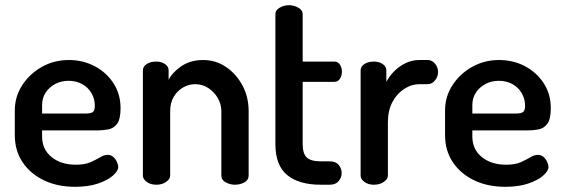

<svg xmlns="http://www.w3.org/2000/svg" viewBox="-20 -711 2171 739"><path d="M269 8Q201 8 149 -17Q97 -42 67 -86.5Q37 -131 37 -191V-286Q37 -339 65.5 -383Q94 -427 141 -453.5Q188 -480 245 -480Q299 -480 344 -456.5Q389 -433 416.5 -391Q444 -349 444 -295Q444 -253 431 -235Q418 -217 397 -213Q376 -209 353 -209H142V-186Q142 -136 178.5 -106.5Q215 -77 272 -77Q307 -77 329 -87Q351 -97 366 -106Q381 -115 394 -115Q407 -115 416 -107Q425 -99 430 -88Q435 -77 435 -68Q435 -53 414.5 -35Q394 -17 357 -4.5Q320 8 269 8ZM142 -274H308Q330 -274 337.5 -280Q345 -286 345 -304Q345 -330 332 -352.5Q319 -375 296 -387.5Q273 -400 244 -400Q216 -400 193 -388Q170 -376 156 -355Q142 -334 142 -306Z M582 0Q559 0 544.5 -11Q530 -22 530 -35V-440Q530 -455 544.5 -464.5Q559 -474 582 -474Q601 -474 615 -464.5Q629 -455 629 -440V-404Q644 -433 678.5 -456.5Q713 -480 763 -480Q810 -480 849.5 -453.5Q889 -427 913 -382.5Q937 -338 937 -283V-35Q937 -18 920.5 -9Q904 0 884 0Q866 0 849 -9Q832 -18 832 -35V-283Q832 -309 818.5 -333Q805 -357 782 -372Q759 -387 731 -387Q707 -387 685 -374.5Q663 -362 649 -339Q635 -316 635 -283V-35Q635 -22 619.5 -11Q604 0 582 0Z M1215 0Q1130 0 1085 -37.5Q1040 -75 1040 -156V-657Q1040 -672 1056.5 -681.5Q1073 -691 1092 -691Q1111 -691 1128 -681.5Q1145 -672 1145 -657V-474H1267Q1281 -474 1288.5 -462Q1296 -450 1296 -435Q1296 -420 1288.5 -408Q1281 -396 1267 -396H1145V-156Q1145 -120 1160.5 -105Q1176 -90 1215 -90H1249Q1272 -90 1283.5 -76.5Q1295 -63 1295 -45Q1295 -28 1283.5 -14Q1272 0 1249 0Z M1419 0Q1397 0 1382.5 -11Q1368 -22 1368 -35V-440Q1368 -455 1382.5 -464.5Q1397 -474 1419 -474Q1439 -474 1453 -464.5Q1467 -455 1467 -440V-396Q1478 -417 1496.5 -436Q1515 -455 1540 -467.5Q1565 -480 1594 -480H1626Q1642 -480 1654 -466.5Q1666 -453 1666 -434Q1666 -415 1654 -401Q1642 -387 1626 -387H1594Q1564 -387 1536 -369Q1508 -351 1490.5 -318.5Q1473 -286 1473 -240V-35Q1473 -22 1457.5 -11Q1442 0 1419 0Z M1925 8Q1857 8 1805 -17Q1753 -42 1723 -86.5Q1693 -131 1693 -191V-286Q1693 -339 1721.5 -383Q1750 -427 1797 -453.5Q1844 -480 1901 -480Q1955 -480 2000 -456.5Q2045 -433 2072.5 -391Q2100 -349 2100 -295Q2100 -253 2087 -235Q2074 -217 2053 -213Q2032 -209 2009 -209H1798V-186Q1798 -136 1834.5 -106.5Q1871 -77 1928 -77Q1963 -77 1985 -87Q2007 -97 2022 -106Q2037 -115 2050 -115Q2063 -115 2072 -107Q2081 -99 2086 -88Q2091 -77 2091 -68Q2091 -53 2070.5 -35Q2050 -17 2013 -4.5Q1976 8 1925 8ZM1798 -274H1964Q1986 -274 1993.5 -280Q2001 -286 2001 -304Q2001 -330 1988 -352.5Q1975 -375 1952 -387.5Q1929 -400 1900 -400Q1872 -400 1849 -388Q1826 -376 1812 -355Q1798 -334 1798 -306Z"/></svg>

Font: Dosis ExtraLight SemiBold
Style: Regular
Weight: 600
Version: Version 3.001; ttfautohint (v1.8.2)